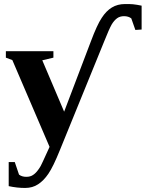

<svg xmlns="http://www.w3.org/2000/svg" viewBox="-20 -712 720 949"><path d="M680 -566 649 -564 629 -621Q615 -632 593 -632Q573 -632 559 -622Q544 -611 532 -591Q519 -568 494 -505L276 30Q243 112 219 147Q196 181 168 199Q141 217 104 217Q64 217 23 208V89H53L74 151Q88 162 110 162Q130 162 143 153Q157 144 169 127Q182 110 192 86L225 14L41 -415L9 -427V-459H244V-427L189 -414L297 -160L429 -507Q460 -590 483 -624Q505 -658 533 -675Q561 -692 598 -692Q627 -692 637 -691Q656 -689 680 -684Z"/></svg>

Font: Libra Serif Modern
Style: Bold
Weight: 700
Designer: Stefan Peev, Context Ltd
Foundry: Ascender Corporation
Version: Version 1.000